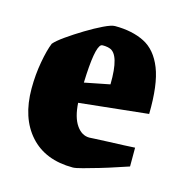

<svg xmlns="http://www.w3.org/2000/svg" viewBox="-80 -546 598 631"><g transform="rotate(15 219.0 -230.5)"><path d="M403 -40Q390 -36 363.5 -27Q337 -18 308 -9.5Q279 -1 255 5.5Q231 12 222 12Q128 12 76 -46Q24 -104 24 -204Q24 -251 32 -295Q40 -339 50 -363Q60 -375 85.5 -393Q111 -411 141.5 -429.5Q172 -448 198 -460.5Q224 -473 236 -473Q295 -473 336.5 -452Q378 -431 399.5 -377Q421 -323 419 -223L184 -198Q187 -149 205 -123Q223 -97 249 -97Q250 -97 268 -98Q286 -99 312.5 -100Q339 -101 364 -102Q389 -103 403 -104ZM208 -400Q189 -388 185 -267L271 -284Q273 -387 237 -398Q232 -400 222 -401Q212 -402 208 -400Z"/></g></svg>

Font: Grenze Gotisch Black
Style: Regular
Weight: 900
Designer: Renata Polastri
Foundry: Omnibus-Type
Version: Version 1.001